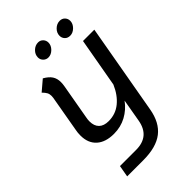

<svg xmlns="http://www.w3.org/2000/svg" viewBox="-255 -733 1054 1054"><g transform="rotate(-45 272.0 -206.0)"><path d="M523 -470 430 56Q415 143 361 185Q307 227 206 227H81L93 159H218Q324 159 342 55L365 -77Q335 -36 291.5 -12.5Q248 11 195 11Q130 11 94 -21.5Q58 -54 58 -113Q58 -135 62 -154L99 -365Q100 -370 100 -380Q100 -394 94 -405Q88 -416 74 -430L134 -481Q164 -464 177 -444Q190 -424 190 -396Q190 -382 187 -365L151 -161Q148 -146 148 -133Q148 -97 167.5 -78Q187 -59 224 -59Q278 -59 318.5 -92Q359 -125 384 -183L435 -470ZM196 -581Q196 -604 214 -621.5Q232 -639 255 -639Q272 -639 283.5 -627Q295 -615 295 -598Q295 -576 277 -558Q259 -540 237 -540Q220 -540 208 -552Q196 -564 196 -581ZM364 -581Q364 -604 382 -621.5Q400 -639 423 -639Q441 -639 452.5 -627Q464 -615 464 -598Q464 -576 446 -558Q428 -540 406 -540Q387 -540 375.5 -552Q364 -564 364 -581Z"/></g></svg>

Font: KoHo Medium
Style: Italic
Weight: 500
Italic angle: -10°
Designer: Cadson Demak & Katatrad Team
Foundry: Cadson Demak Co.,Ltd.
Version: Version 1.000